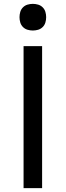

<svg xmlns="http://www.w3.org/2000/svg" viewBox="-20 -974 340 994"><path d="M102 0V-735H198V0ZM150 -816Q136 -816 122.5 -820Q109 -824 99 -834Q89 -844 85 -857.5Q81 -871 81 -885Q81 -899 85 -912.5Q89 -926 99 -936Q109 -946 122.5 -950Q136 -954 150 -954Q164 -954 177.5 -950Q191 -946 201 -936Q211 -926 215 -912.5Q219 -899 219 -885Q219 -871 215 -857.5Q211 -844 201 -834Q191 -824 177.5 -820Q164 -816 150 -816Z"/></svg>

Font: Iosevka Aile Medium
Style: Regular
Weight: 500
Designer: Belleve Invis
Foundry: Belleve Invis
Version: Version 27.3.5; ttfautohint (v1.8.4)